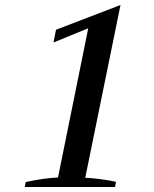

<svg xmlns="http://www.w3.org/2000/svg" viewBox="-20 -748 618 768"><path d="M83 -20Q159 -36 212 -38L333 -635L194 -578L204 -629L462 -728L321 -37Q380 -34 444 -21L440 0H79Z"/></svg>

Font: Trirong Medium
Style: Italic
Weight: 500
Italic angle: -12°
Designer: Katatrad Team
Foundry: CadsonDemak
Version: Version 1.001